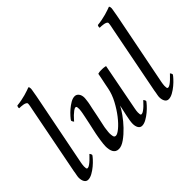

<svg xmlns="http://www.w3.org/2000/svg" viewBox="-131 -966 1246 1246"><g transform="rotate(-45 491.5 -343.5)"><path d="M136 -566 45 -100Q44 -92 42.5 -83.5Q41 -75 39.5 -68Q38 -61 37.5 -55.5Q37 -50 37 -47Q37 -24 46 -9Q55 6 72 6Q90 6 111.5 -6Q133 -18 152 -34Q171 -50 185.5 -66Q200 -82 204 -89Q204 -94 200.5 -100.5Q197 -107 195 -107Q194 -106 185.5 -97Q177 -88 166 -77.5Q155 -67 143 -58.5Q131 -50 123 -50Q115 -50 114 -59Q113 -68 113 -75Q113 -79 114.5 -91.5Q116 -104 117 -107L214 -598Q216 -607 218 -619Q220 -631 222 -642.5Q224 -654 225.5 -662.5Q227 -671 227 -674Q227 -679 226 -685Q225 -691 221 -693Q213 -690 199 -685Q185 -680 167 -675Q149 -670 128.5 -666Q108 -662 87 -660Q84 -657 82.5 -649.5Q81 -642 83 -639Q89 -639 99.5 -638.5Q110 -638 120 -636Q130 -634 137.5 -630Q145 -626 145 -619Q145 -611 142 -595.5Q139 -580 136 -566Z M532 -47Q532 -24 541 -9Q550 6 567 6Q585 6 606.5 -6Q628 -18 647 -34Q666 -50 680.5 -66Q695 -82 699 -89Q699 -94 695 -100.5Q691 -107 689 -107Q688 -106 680 -97Q672 -88 661 -77.5Q650 -67 638 -58.5Q626 -50 618 -50Q610 -50 609 -59Q608 -68 608 -75Q608 -79 609 -89Q610 -99 612 -107L675 -434Q671 -435 665.5 -436Q660 -437 655 -437.5Q650 -438 645 -438Q640 -438 636 -438Q632 -438 628 -438Q624 -438 620 -437.5Q616 -437 612 -436Q608 -435 604 -434Q601 -418 598.5 -404.5Q596 -391 593 -378Q590 -365 587.5 -351.5Q585 -338 582 -323Q573 -276 548.5 -230.5Q524 -185 496 -149Q468 -113 441.5 -91Q415 -69 401 -69Q388 -69 385 -82Q382 -95 382 -112Q382 -116 383 -124Q384 -132 385 -140.5Q386 -149 387 -156.5Q388 -164 389 -167Q398 -212 406 -247Q412 -278 417.5 -304.5Q423 -331 424 -334Q426 -342 427 -350.5Q428 -359 429 -366.5Q430 -374 430.5 -379.5Q431 -385 431 -388Q431 -411 420 -425.5Q409 -440 392 -440Q374 -440 353.5 -428Q333 -416 314.5 -400Q296 -384 282 -368Q268 -352 264 -345Q264 -340 268 -333Q272 -326 274 -326Q275 -327 283 -336.5Q291 -346 302 -356.5Q313 -367 325 -376Q337 -385 345 -385Q353 -385 354 -375.5Q355 -366 355 -359Q355 -355 353.5 -343.5Q352 -332 351 -327Q349 -316 344.5 -294.5Q340 -273 335 -249Q330 -225 325 -203.5Q320 -182 318 -171Q316 -160 313.5 -146.5Q311 -133 309 -118.5Q307 -104 305.5 -91Q304 -78 304 -67Q304 -53 306.5 -39.5Q309 -26 314.5 -16Q320 -6 329.5 0Q339 6 354 6Q379 6 410.5 -16.5Q442 -39 471.5 -70Q501 -101 524.5 -134Q548 -167 558 -188Q555 -175 551 -156Q547 -137 542.5 -117Q538 -97 535 -78Q532 -59 532 -47Z M875 -566 784 -100Q783 -92 781.5 -83.5Q780 -75 778.5 -68Q777 -61 776.5 -55.5Q776 -50 776 -47Q776 -24 785 -9Q794 6 811 6Q829 6 850.5 -6Q872 -18 891 -34Q910 -50 924.5 -66Q939 -82 943 -89Q943 -94 939.5 -100.5Q936 -107 934 -107Q933 -106 924.5 -97Q916 -88 905 -77.5Q894 -67 882 -58.5Q870 -50 862 -50Q854 -50 853 -59Q852 -68 852 -75Q852 -79 853.5 -91.5Q855 -104 856 -107L953 -598Q955 -607 957 -619Q959 -631 961 -642.5Q963 -654 964.5 -662.5Q966 -671 966 -674Q966 -679 965 -685Q964 -691 960 -693Q952 -690 938 -685Q924 -680 906 -675Q888 -670 867.5 -666Q847 -662 826 -660Q823 -657 821.5 -649.5Q820 -642 822 -639Q828 -639 838.5 -638.5Q849 -638 859 -636Q869 -634 876.5 -630Q884 -626 884 -619Q884 -611 881 -595.5Q878 -580 875 -566Z"/></g></svg>

Font: Vermiglione
Style: Italic
Weight: 400
Italic angle: -11°
Version: Version 1.105